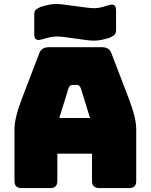

<svg xmlns="http://www.w3.org/2000/svg" viewBox="-20 -961 770 981"><path d="M273 -36Q273 0 237 0H90Q54 0 54 -36V-300Q54 -330 63.5 -369Q73 -408 93 -460L180 -687Q191 -720 231 -720H500Q539 -720 550 -687L637 -460Q657 -408 666.5 -369Q676 -330 676 -300V-36Q676 0 640 0H489Q450 0 450 -36V-176H273ZM330 -510 283 -358H440L393 -510Q386 -527 374 -527H349Q337 -527 330 -510ZM364 -764 336 -768Q298 -774 276 -774.5Q254 -775 236 -771Q218 -767 191 -759Q155 -749 155 -785V-886Q155 -905 164.5 -912.5Q174 -920 191 -927Q222 -936 242 -939Q262 -942 284.5 -940Q307 -938 347 -932L364 -930L386 -927Q428 -921 449.5 -919.5Q471 -918 487.5 -921.5Q504 -925 530 -933Q534 -934 537 -935Q573 -946 573 -909V-808Q573 -789 563.5 -781.5Q554 -774 537 -767Q506 -758 486 -755Q466 -752 443 -754Q420 -756 380 -762Z"/></svg>

Font: Bungee Tint
Style: Regular
Weight: 400
Designer: David Jonathan Ross
Foundry: David Jonathan Ross
Version: Version 2.001